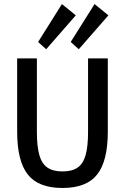

<svg xmlns="http://www.w3.org/2000/svg" viewBox="-20 -913 612 940"><path d="M285.6 7.3Q168 7.3 116 -58.8Q64 -125 64 -268.1V-627H160.6V-267.1Q160.6 -196.3 172.6 -153.8Q184.6 -111.3 212.2 -92.5Q239.7 -73.7 285.6 -73.7Q332.5 -73.7 359.9 -92.5Q387.2 -111.3 399.2 -153.8Q411.1 -196.3 411.1 -267.1V-627H507.8V-268.1Q507.8 -125 455.8 -58.8Q403.8 7.3 285.6 7.3ZM365.7 -671.9 326.2 -707.5 442.9 -893.1 510.7 -837.9ZM206.1 -671.9 166.5 -707.5 283.2 -893.1 351.1 -837.9Z"/></svg>

Font: Anaheim SemiBold
Style: Regular
Weight: 600
Version: Version 2.001